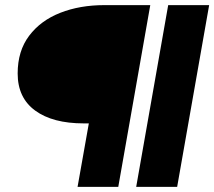

<svg xmlns="http://www.w3.org/2000/svg" viewBox="-20 -730 837 750"><path d="M637 -710H797L672 0H512ZM49 -443Q49 -531 94 -590.5Q139 -650 215.5 -680Q292 -710 388 -710H567L442 0H283L327 -248H307Q186 -248 117.5 -298Q49 -348 49 -443Z"/></svg>

Font: Livvic
Style: Bold Italic
Weight: 700
Italic angle: -10°
Designer: Jacques Le Bailly, Baron von Fonthausen
Version: Version 1.001; ttfautohint (v1.8.2)